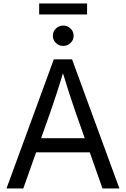

<svg xmlns="http://www.w3.org/2000/svg" viewBox="-20 -1062 709 1082"><path d="M16.6 0 283.2 -727.5H386.2L652.8 0H557.6L403.8 -435.5Q389.2 -477.5 370.4 -535.2Q351.6 -592.8 323.7 -684.6H345.7Q317.9 -592.3 298.8 -534.2Q279.8 -476.1 265.6 -435.5L111.3 0ZM152.8 -203.6V-283.2H516.6V-203.6ZM336.4 -803.2Q312 -803.2 294.9 -820.1Q277.8 -836.9 277.8 -860.4Q277.8 -884.3 294.9 -901.1Q312 -918 335.9 -918Q360.4 -918 377.7 -901.1Q395 -884.3 395 -860.4Q395 -836.9 377.7 -820.1Q360.4 -803.2 336.4 -803.2ZM470.7 -1042.5V-980.5H200.7V-1042.5Z"/></svg>

Font: Inter 24pt
Style: Regular
Weight: 400
Designer: Rasmus Andersson
Foundry: rsms
Version: Version 4.001;git-66647c0bb